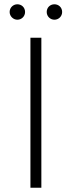

<svg xmlns="http://www.w3.org/2000/svg" viewBox="-20 -876 335 896"><path d="M122 0H173V-700H122ZM234 -784C254 -784 270 -800 270 -820C270 -841 254 -856 234 -856C214 -856 198 -841 198 -820C198 -800 214 -784 234 -784ZM61 -784C81 -784 97 -800 97 -820C97 -841 81 -856 61 -856C42 -856 25 -841 25 -820C25 -800 42 -784 61 -784Z"/></svg>

Font: Chess Sans Light
Style: Regular
Weight: 300
Designer: Wolf Bōese
Foundry: Wolf Bōese
Version: Version 7.223;Glyphs 3.3 (3306)